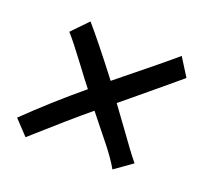

<svg xmlns="http://www.w3.org/2000/svg" viewBox="-85 -575 689 642"><g transform="rotate(20 259.0 -254.0)"><path d="M204.1 -258.3Q186 -280.8 145.3 -335.4Q104.5 -390.1 80.1 -417.5L134.8 -474.1Q178.2 -424.8 266.1 -310.5Q432.1 -444.3 460.9 -470.2L501 -406.2Q499.5 -404.8 471.4 -381.3Q443.4 -357.9 398.9 -320.8Q354.5 -283.7 310.5 -247.6Q337.4 -211.4 362.8 -176Q388.2 -140.6 403.1 -120.4Q418 -100.1 435.5 -78.6L373 -34.2Q362.8 -52.2 349.6 -70.8Q336.4 -89.4 325.2 -103.5Q314 -117.7 291 -146.2Q268.1 -174.8 249.5 -198.2Q186 -146 63 -36.1L14.2 -87.9Q103 -174.3 204.1 -258.3Z"/></g></svg>

Font: Fantasque Sans Mono
Style: Italic
Weight: 400
Italic angle: -11°
Monospace: yes
Designer: Jany Belluz
Version: Version 1.8.0 ; ttfautohint (v1.8.2)